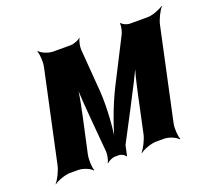

<svg xmlns="http://www.w3.org/2000/svg" viewBox="-103 -687 937 846"><g transform="rotate(-20 365.5 -264.0)"><path d="M347 -290 331 -496C331 -508 335 -535 342 -543L340 -545C333 -537 308 -528 295 -528H212C190 -528 158 -542 149 -554L147 -552C153 -539 156 -502 151 -478L59 -50C54 -26 35 11 23 24V26C38 14 76 0 99 0H138C161 0 193 14 202 26L204 24C198 11 196 -26 201 -50L225 -160C240 -229 261 -320 262 -371L258 -370C255 -319 264 -235 269 -170L281 -32C281 -20 277 7 270 15L272 17C278 9 299 0 309 0H329C339 0 356 9 358 17L361 15C363 7 368 -20 371 -32L445 -173C479 -240 526 -325 545 -378L541 -379C520 -326 501 -233 486 -162L462 -50C457 -26 438 11 426 24L427 26C442 14 479 0 502 0H541C564 0 595 14 604 26L607 24C601 11 598 -26 603 -50L695 -478C700 -502 719 -539 731 -552L730 -554C715 -542 678 -528 656 -528H571C559 -528 538 -537 535 -545L531 -543C534 -535 528 -508 522 -496L417 -290C378 -213 340 -106 327 -44H331C344 -106 352 -213 347 -290Z"/></g></svg>

Font: Asimov
Style: EdgeExtremeIt
Weight: 500
Designer: Google
Version: Version 2.000980: 2014